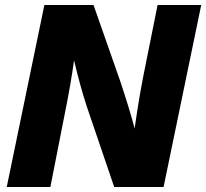

<svg xmlns="http://www.w3.org/2000/svg" viewBox="-20 -750 827 770"><path d="M787 -730 636 0H438L328 -323Q301 -406 277 -508Q264 -413 240 -295L182 0H7L158 -730H355L462 -425Q499 -314 520 -235Q536 -350 556 -451L612 -730Z"/></svg>

Font: Nacelle Heavy
Style: Italic
Weight: 800
Italic angle: -12°
Designer: Sora Sagano
Foundry: Sora Sagano
Version: Version 1.000;FEAKit 1.0